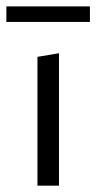

<svg xmlns="http://www.w3.org/2000/svg" viewBox="-23 -589 305 609"><path d="M95.8 0V-408.7L164.1 -420.2V0ZM-2.8 -519.5V-568.7H262.2V-519.5Z"/></svg>

Font: Ysabeau
Style: Bold
Weight: 700
Designer: Christian Thalmann (Catharsis Fonts)
Version: Version 2.000;gftools[0.9.27.dev2+g8671c4b]